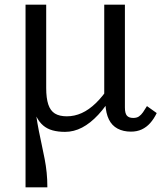

<svg xmlns="http://www.w3.org/2000/svg" viewBox="-20 -557 695 827"><path d="M544 10Q511 10 486.5 -3Q462 -16 449 -42.5Q436 -69 434 -109L429 -118V-537H518V-94Q518 -69 526.5 -59Q535 -49 554 -49Q569 -49 578.5 -55.5Q588 -62 596 -73.5Q604 -85 613 -100L655 -70Q643 -45 627 -27Q611 -9 590.5 0.5Q570 10 544 10ZM179 -537V-178Q179 -134 188 -107Q197 -80 216.5 -68Q236 -56 268 -56Q301 -56 332 -70Q363 -84 393 -113Q423 -142 451 -185L469 -153Q437 -99 403 -62.5Q369 -26 333.5 -7.5Q298 11 260 11Q230 11 206.5 4.5Q183 -2 166 -16.5Q149 -31 137 -54.5Q125 -78 117 -112L126 -146Q130 -101 135.5 -63Q141 -25 147.5 7.5Q154 40 160.5 70Q167 100 172.5 128.5Q178 157 181 186.5Q184 216 184 250H90V-537Z"/></svg>

Font: Roboto Serif
Style: Regular
Weight: 400
Designer: Greg Gazdowicz
Foundry: Commercial Type
Version: Version 1.008